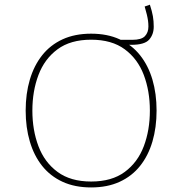

<svg xmlns="http://www.w3.org/2000/svg" viewBox="-20 -800 783 825"><path d="M624 -779.8 601.6 -772Q607.4 -752.4 610.8 -738Q614.3 -723.6 616 -711.4Q617.7 -699.2 617.7 -686Q617.7 -660.6 602.8 -644.8Q587.9 -628.9 548.8 -628.9H485.8V-607.4H543.9Q601.6 -607.4 621.1 -629.9Q640.6 -652.3 640.6 -685.5Q640.6 -709 637 -730.2Q633.3 -751.5 624 -779.8ZM371.6 -655.3Q301.8 -655.3 249 -631.1Q196.3 -606.9 161.1 -562.5Q126 -518.1 108.2 -457.8Q90.3 -397.5 90.3 -324.7Q90.3 -252.4 108.2 -191.9Q126 -131.3 161.1 -87.2Q196.3 -43 249 -18.8Q301.8 5.4 371.6 5.4Q441.4 5.4 494.1 -18.8Q546.9 -43 582 -87.2Q617.2 -131.3 635 -191.9Q652.8 -252.4 652.8 -324.7Q652.8 -397.5 635 -457.8Q617.2 -518.1 582 -562.5Q546.9 -606.9 494.1 -631.1Q441.4 -655.3 371.6 -655.3ZM371.6 -629.4Q460.4 -629.4 516.1 -588.1Q571.8 -546.9 597.9 -477.8Q624 -408.7 624 -324.7Q624 -240.7 597.9 -171.6Q571.8 -102.5 516.1 -61.3Q460.4 -20 371.6 -20Q283.2 -20 227.3 -61.3Q171.4 -102.5 145.3 -171.6Q119.1 -240.7 119.1 -324.7Q119.1 -408.7 145.3 -477.8Q171.4 -546.9 227.1 -588.1Q282.7 -629.4 371.6 -629.4Z"/></svg>

Font: Estedad VF
Style: Regular
Weight: 100
Designer: Amin Abedi
Version: Version 7.3